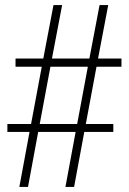

<svg xmlns="http://www.w3.org/2000/svg" viewBox="-20 -734 508 754"><path d="M56 0 96 -216H9V-247H102L144 -472H41V-504H150L190 -714H224L184 -504H331L371 -714H405L365 -504H457V-472H359L317 -247H425V-216H311L271 0H237L277 -216H130L90 0ZM136 -247H283L325 -472H178Z"/></svg>

Font: Noto Serif Condensed ExtraLight
Style: Regular
Weight: 200
Width: 3
Designer: Monotype Design Team
Foundry: Monotype Imaging Inc.
Version: Version 2.013; ttfautohint (v1.8.4.7-5d5b)